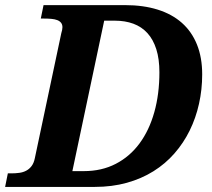

<svg xmlns="http://www.w3.org/2000/svg" viewBox="-44 -734 832 754"><path d="M-13.2 -53.2H1Q16.6 -53.2 31.5 -55.2Q46.4 -57.1 58.6 -63.5Q70.8 -69.8 79.8 -81.5Q88.9 -93.3 92.8 -112.8L196.8 -604Q198.7 -609.4 200 -616.2Q201.2 -623 201.2 -627Q201.2 -637.7 195.8 -644.5Q190.4 -651.4 180.9 -655Q171.4 -658.7 158 -659.9Q144.5 -661.1 128.9 -661.1H116.2L127 -713.9H446.8Q518.6 -713.9 575 -696.3Q631.3 -678.7 670.2 -644.3Q709 -609.9 729.5 -559.1Q750 -508.3 750 -441.9Q750 -382.3 737.5 -326.4Q725.1 -270.5 700.9 -221.4Q676.8 -172.4 641.1 -131.6Q605.5 -90.8 558.6 -61.5Q511.7 -32.2 453.9 -16.1Q396 0 328.1 0H-23.9ZM285.2 -62Q355.5 -62 410.6 -90.6Q465.8 -119.1 503.9 -170.7Q542 -222.2 562 -293.5Q582 -364.7 582 -450.2Q582 -502.4 569.8 -540.8Q557.6 -579.1 534.9 -604Q512.2 -628.9 479.7 -640.9Q447.3 -652.8 407.2 -652.8H365.2L240.2 -62Z"/></svg>

Font: Droid Serif
Style: Bold Italic
Weight: 700
Italic angle: -12°
Designer: Monotype Design team
Foundry: Monotype Imaging Inc.
Version: Version 1.03